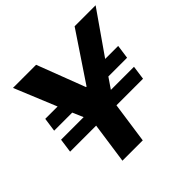

<svg xmlns="http://www.w3.org/2000/svg" viewBox="-171 -854 1022 1022"><g transform="rotate(-45 340.0 -343.0)"><path d="M680 -686 514 -448H612L601 -370H460L419 -310H593L582 -231H382L349 0H196L229 -231H33L44 -310H214L188 -370H52L63 -448H156L58 -686H232L336 -414H340L522 -686Z"/></g></svg>

Font: Chivo
Style: Bold Italic
Weight: 700
Italic angle: -8.05°
Designer: Hector Gatti
Foundry: Omnibus-Type
Version: Version 1.007